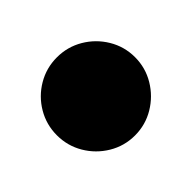

<svg xmlns="http://www.w3.org/2000/svg" viewBox="-102 -433 304 304"><g transform="rotate(45 50.5 -280.5)"><path d="M-37.3 -280Q-37.3 -256.3 -25.5 -236.3Q-13.7 -216.3 6.3 -204.5Q26.3 -192.7 50 -192.7Q73.7 -192.7 93.7 -204.5Q113.7 -216.3 125.7 -236.3Q137.7 -256.3 137.7 -280Q137.7 -303.7 125.7 -323.7Q113.7 -343.7 93.7 -355.7Q73.7 -367.7 50 -367.7Q26.3 -367.7 6.3 -355.7Q-13.7 -343.7 -25.5 -323.7Q-37.3 -303.7 -37.3 -280Z"/></g></svg>

Font: Linefont Thin
Style: Regular
Weight: 100
Monospace: yes
Version: Version 3.002;gftools[0.9.33]